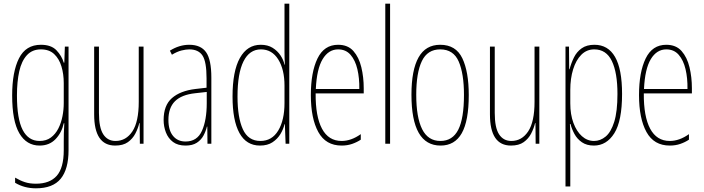

<svg xmlns="http://www.w3.org/2000/svg" viewBox="-20 -780 3821 1042"><path d="M202 -537Q258 -537 286.5 -507Q315 -477 326 -440H329L332 -527H352V35Q352 138 309.5 190Q267 242 175 242Q112 242 62 212V184Q89 200 115 208.5Q141 217 175 217Q250 217 288 174Q326 131 326 35V-12Q326 -35 326.5 -57.5Q327 -80 329 -111H326Q315 -60 281.5 -25Q248 10 195 10Q124 10 85 -56.5Q46 -123 46 -262Q46 -390 83 -463.5Q120 -537 202 -537ZM202 -512Q155 -512 126 -480.5Q97 -449 84.5 -393Q72 -337 72 -262Q72 -135 103 -75Q134 -15 195 -15Q231 -15 256 -33.5Q281 -52 296.5 -82.5Q312 -113 319 -149Q326 -185 326 -221V-329Q326 -378 313.5 -419.5Q301 -461 274 -486.5Q247 -512 202 -512Z M759 -527V0H739L738 -112H736Q729 -83 714.5 -55Q700 -27 674 -8.5Q648 10 605 10Q491 10 491 -159V-527H517V-167Q517 -87 540.5 -51Q564 -15 607 -15Q664 -15 698.5 -67Q733 -119 733 -228V-527Z M1007 -537Q1070 -537 1098.5 -496.5Q1127 -456 1127 -358V0H1106L1105 -93H1103Q1097 -68 1084.5 -44.5Q1072 -21 1048.5 -5.5Q1025 10 987 10Q945 10 919 -9.5Q893 -29 880.5 -61Q868 -93 868 -129Q868 -208 913 -247.5Q958 -287 1040 -297L1101 -304V-355Q1101 -445 1079 -478.5Q1057 -512 1007 -512Q989 -512 965 -506Q941 -500 913 -483L902 -505Q953 -537 1007 -537ZM1039 -274Q965 -266 929.5 -230.5Q894 -195 894 -129Q894 -73 919 -42.5Q944 -12 987 -12Q1050 -12 1076 -70Q1102 -128 1102 -220V-281Z M1391 10Q1317 10 1279.5 -58Q1242 -126 1242 -256Q1242 -394 1282 -465.5Q1322 -537 1395 -537Q1433 -537 1459.5 -520.5Q1486 -504 1502.5 -479Q1519 -454 1524 -429H1526Q1525 -448 1524.5 -464.5Q1524 -481 1524 -497V-760H1550V0H1530L1526 -106H1524Q1518 -79 1502 -52.5Q1486 -26 1459 -8Q1432 10 1391 10ZM1393 -15Q1456 -15 1490 -71.5Q1524 -128 1524 -221V-315Q1524 -403 1490 -457.5Q1456 -512 1396 -512Q1334 -512 1301.5 -447Q1269 -382 1269 -256Q1269 -142 1298 -78.5Q1327 -15 1393 -15Z M1815 -537Q1868 -537 1898 -503Q1928 -469 1941 -415Q1954 -361 1954 -301V-273H1693Q1692 -148 1727.5 -81.5Q1763 -15 1834 -15Q1886 -15 1938 -52V-22Q1917 -8 1891 1Q1865 10 1834 10Q1748 10 1707.5 -63.5Q1667 -137 1667 -264Q1667 -388 1703 -462.5Q1739 -537 1815 -537ZM1815 -512Q1763 -512 1731 -459Q1699 -406 1694 -297H1930Q1931 -356 1919.5 -404.5Q1908 -453 1882.5 -482.5Q1857 -512 1815 -512Z M2097 0H2071V-760H2097Z M2524 -264Q2524 -124 2486 -57Q2448 10 2371 10Q2213 10 2213 -266Q2213 -400 2251.5 -468.5Q2290 -537 2369 -537Q2454 -537 2489 -464Q2524 -391 2524 -264ZM2239 -266Q2239 -143 2271 -79Q2303 -15 2370 -15Q2436 -15 2467 -76Q2498 -137 2498 -265Q2498 -380 2469.5 -446Q2441 -512 2369 -512Q2300 -512 2269.5 -448.5Q2239 -385 2239 -266Z M2907 -527V0H2887L2886 -112H2884Q2877 -83 2862.5 -55Q2848 -27 2822 -8.5Q2796 10 2753 10Q2639 10 2639 -159V-527H2665V-167Q2665 -87 2688.5 -51Q2712 -15 2755 -15Q2812 -15 2846.5 -67Q2881 -119 2881 -228V-527Z M3206 -537Q3280 -537 3318 -471Q3356 -405 3356 -270Q3356 -124 3314 -57Q3272 10 3203 10Q3164 10 3138 -8Q3112 -26 3097.5 -53Q3083 -80 3076 -107H3073Q3074 -98 3074.5 -79.5Q3075 -61 3075 -37V232H3049V-527H3068L3069 -404H3071Q3080 -438 3095 -468.5Q3110 -499 3137 -518Q3164 -537 3206 -537ZM3205 -512Q3164 -512 3135 -483Q3106 -454 3090.5 -404Q3075 -354 3075 -292V-219Q3075 -159 3092 -113Q3109 -67 3138 -41Q3167 -15 3204 -15Q3238 -15 3267 -39Q3296 -63 3313.5 -119Q3331 -175 3331 -270Q3331 -386 3300.5 -449Q3270 -512 3205 -512Z M3596 -537Q3649 -537 3679 -503Q3709 -469 3722 -415Q3735 -361 3735 -301V-273H3474Q3473 -148 3508.5 -81.5Q3544 -15 3615 -15Q3667 -15 3719 -52V-22Q3698 -8 3672 1Q3646 10 3615 10Q3529 10 3488.5 -63.5Q3448 -137 3448 -264Q3448 -388 3484 -462.5Q3520 -537 3596 -537ZM3596 -512Q3544 -512 3512 -459Q3480 -406 3475 -297H3711Q3712 -356 3700.5 -404.5Q3689 -453 3663.5 -482.5Q3638 -512 3596 -512Z"/></svg>

Font: Noto Sans Sinhala UI ExtraCondensed Thin
Style: Regular
Weight: 100
Width: 2
Designer: Jelle Bosma - Monotype Design Team
Foundry: Monotype Imaging Inc.
Version: Version 2.006; ttfautohint (v1.8.4.7-5d5b)